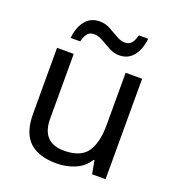

<svg xmlns="http://www.w3.org/2000/svg" viewBox="-134 -844 887 963"><g transform="rotate(20 309.0 -362.5)"><path d="M533 -536V0H461L448 -71H444Q418 -29 372 -9.5Q326 10 274 10Q177 10 128 -36.5Q79 -83 79 -185V-536H168V-191Q168 -63 287 -63Q376 -63 410.5 -113Q445 -163 445 -257V-536ZM126 -606Q132 -665 160.5 -699.5Q189 -734 236 -734Q266 -734 292.5 -719.5Q319 -705 343 -691Q367 -677 388 -677Q411 -677 423.5 -691.5Q436 -706 443 -735H493Q487 -677 459 -642Q431 -607 384 -607Q356 -607 329.5 -621Q303 -635 278.5 -649.5Q254 -664 232 -664Q208 -664 196 -649.5Q184 -635 177 -606Z"/></g></svg>

Font: RS Noto Sans
Style: Regular
Weight: 400
Designer: Monotype Design Team
Foundry: Monotype Imaging Inc.
Version: Version 3.10